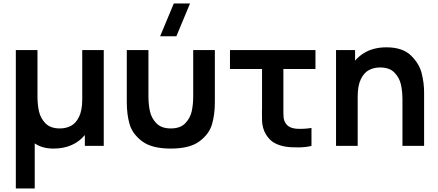

<svg xmlns="http://www.w3.org/2000/svg" viewBox="-20 -822 2470 1082"><path d="M69.2 240V-540H191.2V-279.8Q191.2 -233 199.6 -194.7Q208.1 -156.3 236.1 -127.2Q264.2 -98.2 317.3 -98.2Q352 -98.2 379.8 -112.8Q407.7 -127.3 425.6 -164Q443.5 -200.7 443.5 -262.5V-540H564.7V0H458.2V-61.2Q427.9 -24.1 383.2 -4.4Q338.5 15.3 281.5 15.3Q249.8 15.3 223.2 7.9Q196.6 0.5 175.7 -14V240Z M973.8 -617.5H882.3L959.5 -802.5H1051ZM694.5 -246.8V-540H816.5V-279.8Q816.5 -233 825 -194.7Q833.4 -156.3 861.5 -127.2Q889.5 -98.2 942.7 -98.2Q995.8 -98.2 1023.9 -127.2Q1051.9 -156.3 1060.4 -194.7Q1068.8 -233 1068.8 -279.8V-540H1190.8V-246.8Q1190.8 -177.3 1175 -122.2Q1159.2 -67.1 1104.5 -25.9Q1049.8 15.3 942.7 15.3Q835.5 15.3 780.8 -25.9Q726.2 -67.1 710.3 -122.2Q694.5 -177.3 694.5 -246.8Z M1587.8 4.2Q1552.6 -2 1525.8 -16.9Q1499 -31.8 1479.2 -63.8Q1468 -82.2 1462.9 -101.4Q1457.8 -120.6 1456.8 -140Q1455.8 -159.3 1456.2 -193.5Q1456.7 -200.1 1456.7 -206.9Q1456.7 -213.7 1456.7 -220.7V-433H1276V-540H1757.7V-433H1577V-227.3V-210.9Q1576.5 -178.5 1578.2 -160.9Q1580 -143.2 1588 -130.2Q1597.3 -114.6 1612.6 -106.6Q1627.8 -98.6 1647 -96.8Q1686.9 -93.5 1735.3 -100.8V0Q1706.8 8 1662.6 8.6Q1618.5 9.2 1587.8 4.2Z M2248 -260.2Q2248 -307 2239.5 -345.3Q2231.1 -383.7 2203 -412.8Q2175 -441.8 2121.8 -441.8Q2087.2 -441.8 2059.3 -427.2Q2031.5 -412.7 2013.6 -376Q1995.7 -339.3 1995.7 -277.5L1924.2 -308.2Q1924.2 -377.9 1951.2 -434Q1978.2 -490.2 2030.8 -522.8Q2083.5 -555.3 2157.7 -555.3Q2248.2 -555.3 2295.3 -509.8Q2342.5 -464.2 2356.2 -409.5Q2370 -354.8 2370 -301.5V0H2248ZM1873.7 0V-540H1981V-372.5H1995.7V0Z"/></svg>

Font: Manrope
Style: Regular
Weight: 400
Designer: Mikhail Sharanda
Foundry: Mikhail Sharanda
Version: Version 4.503